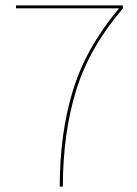

<svg xmlns="http://www.w3.org/2000/svg" viewBox="-20 -695 510 715"><path d="M202.5 0H214Q214.5 -200.5 263.8 -359.2Q313 -518 437.5 -663.5V-675H39.5V-664H423V-663.5Q301 -519 251.8 -359Q202.5 -199 202.5 0Z"/></svg>

Font: Anybody SemiExpanded Thin
Style: Regular
Weight: 250
Width: 6
Version: Version 1.113;gftools[0.9.25]